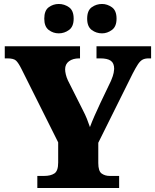

<svg xmlns="http://www.w3.org/2000/svg" viewBox="-20 -947 783 967"><path d="M168 0V-61H203Q235 -61 254 -73.5Q273 -86 273 -128V-230L88 -600Q73 -630 61 -641.5Q49 -653 17 -653H4V-714H383V-653H379Q347 -653 327.5 -638.5Q308 -624 308 -598Q308 -587 311.5 -572Q315 -557 322 -542L396 -395Q410 -368 417.5 -349Q425 -330 433 -307Q443 -334 456.5 -364.5Q470 -395 485 -427L539 -540Q550 -566 552.5 -580.5Q555 -595 555 -600Q555 -629 538 -641Q521 -653 485 -653H466V-714H741V-653H729Q710 -653 698 -646.5Q686 -640 675 -623.5Q664 -607 648 -576L475 -228V-126Q475 -85 492 -73Q509 -61 532 -61H580V0ZM494 -779Q465 -779 442 -796Q419 -813 419 -853Q419 -894 442 -910.5Q465 -927 494 -927Q520 -927 543.5 -910.5Q567 -894 567 -853Q567 -813 543.5 -796Q520 -779 494 -779ZM276 -779Q248 -779 225.5 -796Q203 -813 203 -853Q203 -894 225.5 -910.5Q248 -927 276 -927Q304 -927 327.5 -910.5Q351 -894 351 -853Q351 -813 327.5 -796Q304 -779 276 -779Z"/></svg>

Font: Noto Serif Tamil Black
Style: Italic
Weight: 900
Italic angle: -12°
Designer: Indian Type Foundry, Tom Grace, and the Monotype Design Team
Foundry: Monotype Imaging Inc.
Version: Version 2.003; ttfautohint (v1.8.4.7-5d5b)